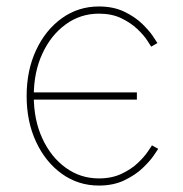

<svg xmlns="http://www.w3.org/2000/svg" viewBox="-20 -574 575 602"><path d="M290 7.8Q225.6 7.8 174.3 -28.8Q123 -65.4 93.3 -128.9Q63.5 -192.4 63.5 -272.9Q63.5 -353.5 93.3 -417Q123 -480.5 174.3 -517.1Q225.6 -553.7 290 -553.7Q335.4 -553.7 369.1 -537.6Q402.8 -521.5 425.3 -499.8Q447.8 -478 459.7 -460.2Q471.7 -442.4 473.6 -439L454.1 -427.7Q452.1 -431.2 441.4 -447.5Q430.7 -463.9 410.4 -483.2Q390.1 -502.4 360.4 -516.8Q330.6 -531.2 290 -531.2Q232.4 -531.2 186.3 -497.8Q140.1 -464.4 113 -406.2Q85.9 -348.1 85.9 -272.9Q85.9 -197.8 113 -139.4Q140.1 -81.1 186.3 -47.9Q232.4 -14.6 290 -14.6Q330.6 -14.6 361.1 -29.1Q391.6 -43.5 412.1 -63Q432.6 -82.5 443.6 -98.9Q454.6 -115.2 456.5 -118.2L476.1 -107.4Q474.1 -104 461.9 -86.2Q449.7 -68.4 426.8 -46.6Q403.8 -24.9 369.6 -8.5Q335.4 7.8 290 7.8ZM78.1 -261.7V-284.2H409.2V-261.7Z"/></svg>

Font: Inter Thin
Style: Regular
Weight: 250
Designer: Rasmus Andersson
Foundry: rsms
Version: Version 4.001;git-66647c0bb